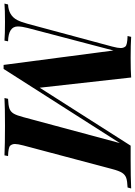

<svg xmlns="http://www.w3.org/2000/svg" viewBox="98 -888 753 1073"><g transform="rotate(90 474.5 -351.5)"><path d="M810.1 -20 806.2 0Q743.2 -2.9 640.1 -2.9Q537.1 -2.9 485.8 0L490.2 -20Q527.3 -21.5 544.9 -27.8Q562.5 -34.2 572.8 -51.3Q583 -68.4 592.8 -106L737.8 -645L323.2 4.9H300.8L220.2 -608.9L94.2 -128.9Q85.9 -97.2 85.9 -74.2Q85.9 -22.5 168.9 -20L165 0Q128.9 -2.9 60.5 -2.9Q-7.8 -2.9 -42 0L-37.1 -20Q24.4 -22.9 49.8 -70.8Q61.5 -93.8 70.8 -128.9L198.2 -602.1Q206.5 -633.8 206.5 -649.4Q206.5 -665 197.8 -675.8Q189 -686.5 139.2 -688L144 -708Q189 -705.1 261.2 -705.1Q333.5 -705.1 371.1 -708L428.2 -196.8L752 -705.1H830.1Q926.8 -705.1 991.2 -708L985.8 -688Q949.2 -686.5 931.6 -680.2Q914.1 -673.8 903.3 -656.7Q892.6 -639.6 882.8 -602.1L751 -106Q742.7 -74.2 742.7 -58.6Q742.7 -43 752 -32.2Q761.2 -21.5 810.1 -20Z"/></g></svg>

Font: PlayfairDisplay-BoldItalic
Style: Bold Italic
Weight: 700
Italic angle: -14.9847°
Designer: Claus Eggers Sørensen
Foundry: Claus Eggers Sørensen
Version: Version 1.002;PS 001.002;hotconv 1.0.70;makeotf.lib2.5.58329